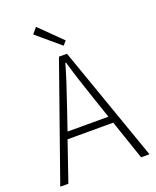

<svg xmlns="http://www.w3.org/2000/svg" viewBox="-155 -942 837 1032"><g transform="rotate(-20 263.0 -426.0)"><path d="M7.8 0 240.2 -659.2H286.1L518.1 0H470.2L393.1 -226.1H131.8L54.2 0ZM146 -265.1H379.9L337.9 -388.2Q291.5 -523.4 265.1 -616.2H261.2Q237.3 -531.2 188 -388.2ZM150.9 -818.8 179.2 -852.1 304.2 -729 284.2 -706.1Z"/></g></svg>

Font: Source Sans Pro Light
Style: Regular
Weight: 300
Designer: Paul D. Hunt
Foundry: Adobe Systems Incorporated
Version: Version 2.020;PS 2.0;hotconv 1.0.86;makeotf.lib2.5.63406